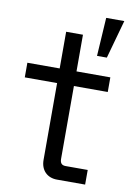

<svg xmlns="http://www.w3.org/2000/svg" viewBox="-86 -812 600 866"><g transform="rotate(10 214.5 -378.5)"><path d="M329 -757 318 -581H363L412 -757ZM14 -496V-429H162V-77C162 -30 192 0 237 0H366V-67H265C247 -67 239 -76 239 -96V-429H394V-496H239V-664H162V-496Z"/></g></svg>

Font: Space Text
Style: Regular
Weight: 400
Designer: Florian Karsten (Space Text), Colophon Foundry (Space Mono)
Foundry: Florian Karsten
Version: Version 1.003;PS 001.003;hotconv 1.0.88;makeotf.lib2.5.64775